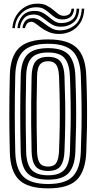

<svg xmlns="http://www.w3.org/2000/svg" viewBox="-20 -1027 530 1057"><path d="M245 10Q132.8 10 84.5 -37.4Q36.2 -84.8 34 -191Q32.5 -254.8 31.9 -307Q31.2 -359.2 31.4 -406.9Q31.5 -454.5 32.1 -503.6Q32.8 -552.8 34 -610Q36.2 -716 84.6 -763Q133 -810 245 -810Q355.2 -810 403.2 -762.9Q451.2 -715.8 455 -610Q458.2 -524.2 459 -457.2Q459.8 -390.2 458.8 -327.4Q457.8 -264.5 455 -191Q451 -85.8 403.8 -37.9Q356.5 10 245 10ZM245 -14Q340.8 -14 381.2 -56.5Q421.8 -99 425 -192Q427.8 -267.2 428.8 -330.8Q429.8 -394.2 428.9 -460.2Q428 -526.2 425 -609Q421.8 -701.8 381.1 -743.9Q340.5 -786 245 -786Q147.5 -786 106.8 -743.9Q66 -701.8 64 -609.2Q62.5 -545.8 61.9 -493.6Q61.2 -441.5 61.4 -394Q61.5 -346.5 62.1 -297.6Q62.8 -248.8 64 -191.8Q66 -98.8 106.8 -56.4Q147.5 -14 245 -14ZM245 -38Q164 -38 130 -74.6Q96 -111.2 94 -192.2Q92.5 -255.8 91.9 -307.9Q91.2 -360 91.4 -407.2Q91.5 -454.5 92.1 -503.2Q92.8 -552 94 -608.8Q95.8 -689.5 130.1 -725.8Q164.5 -762 245 -762Q325.5 -762 358.8 -724.9Q392 -687.8 395 -608Q398 -525.8 398.9 -459.9Q399.8 -394 398.8 -330.9Q397.8 -267.8 395 -193Q392 -113.8 359.1 -75.9Q326.2 -38 245 -38ZM245 -62Q308.8 -62 335.6 -93.8Q362.5 -125.5 365 -194Q367.8 -269.2 368.8 -332.4Q369.8 -395.5 368.9 -460.8Q368 -526 365 -606.8Q362.5 -672.5 336.9 -705.2Q311.2 -738 245 -738Q179 -738 152.2 -706.5Q125.5 -675 124 -608Q122.2 -523.8 121.6 -458.2Q121 -392.8 121.8 -330.5Q122.5 -268.2 124 -193Q125.5 -123 153.5 -92.5Q181.5 -62 245 -62ZM245 -86Q195.2 -86 175.2 -112.1Q155.2 -138.2 154 -193.5Q152.2 -277.8 151.6 -343.1Q151 -408.5 151.8 -470.6Q152.5 -532.8 154 -607.5Q155.2 -662.5 175.4 -688.2Q195.5 -714 245 -714Q295 -714 314.1 -686.6Q333.2 -659.2 335 -605.8Q337.8 -530.2 338.8 -467Q339.8 -403.8 338.9 -339.1Q338 -274.5 335 -194.8Q333 -139.8 313.4 -112.9Q293.8 -86 245 -86ZM245 -110Q277.5 -110 290.4 -131.2Q303.2 -152.5 305 -195.5Q308 -273.8 308.9 -337.6Q309.8 -401.5 308.9 -464.9Q308 -528.2 305 -605Q303.2 -651.2 289.4 -670.6Q275.5 -690 245 -690Q213.2 -690 199.1 -670.8Q185 -651.5 184 -606.8Q182.2 -523 181.6 -457.8Q181 -392.5 181.8 -330.6Q182.5 -268.8 184 -194.2Q185 -152 198 -131Q211 -110 245 -110ZM48 -872.2Q50.5 -910.8 69.4 -941.2Q88.2 -971.8 118.8 -989.4Q149.2 -1007 186 -1007Q216 -1007 236.4 -996.9Q256.8 -986.8 272 -973.5Q287.2 -960.2 300.9 -950.1Q314.5 -940 331 -940Q347.2 -940 359 -947.2Q370.8 -954.5 374 -979.2H388Q385.2 -946 367.4 -933Q349.5 -920 324.8 -920Q301.2 -920 284.9 -930.1Q268.5 -940.2 254.1 -953.5Q239.8 -966.8 222.8 -976.9Q205.8 -987 180.5 -987Q131.5 -987 98.2 -953.6Q65 -920.2 62 -872.2ZM76 -872.2Q78.5 -910.8 102.4 -938.9Q126.2 -967 169.8 -967Q196.2 -967 215 -956.9Q233.8 -946.8 249.1 -933.5Q264.5 -920.2 280.4 -910.1Q296.2 -900 317 -900Q352.5 -900 376.2 -917.6Q400 -935.2 402 -979.2H416Q413.5 -925.8 384.1 -902.9Q354.8 -880 314.5 -880Q289 -880 270.1 -890.1Q251.2 -900.2 235.2 -913.5Q219.2 -926.8 203 -936.9Q186.8 -947 166.5 -947Q128.8 -947 110.4 -924.1Q92 -901.2 90 -872.2ZM104 -872.2Q105.2 -891.5 117.2 -909.2Q129.2 -927 160.5 -927Q179.8 -927 196.5 -916.9Q213.2 -906.8 230 -893.5Q246.8 -880.2 266 -870.1Q285.2 -860 309.8 -860Q354.8 -860 390.9 -888Q427 -916 430 -979.2H444Q441.8 -930.8 421.2 -899.9Q400.8 -869 370 -854.5Q339.2 -840 306 -840Q274.2 -840 250 -850.1Q225.8 -860.2 207.8 -873.5Q189.8 -886.8 176.6 -896.9Q163.5 -907 154 -907Q135 -907 126.8 -894.4Q118.5 -881.8 118 -872.2Z"/></svg>

Font: Big Shoulders Inline Display Black
Style: Regular
Weight: 900
Designer: Patric King
Foundry: XO Type Co
Version: Version 1.000